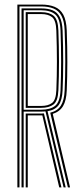

<svg xmlns="http://www.w3.org/2000/svg" viewBox="-20 -820 354 840"><path d="M56 0V-800H160.8Q194.8 -800 219.1 -790.1Q243.5 -780.2 256.9 -755.8Q270.2 -731.2 272 -687Q274.8 -610.5 274.6 -547Q274.5 -483.5 272 -424Q270.2 -380 255.8 -355.8Q241.2 -331.5 210.8 -321.8L286.5 0H277L199.8 -327Q231.2 -334.5 246.1 -357.6Q261 -380.8 262.8 -424.2Q265.5 -483.8 265.6 -548.6Q265.8 -613.5 262.8 -686.8Q261.5 -727.5 249.2 -750.4Q237 -773.2 214.8 -782.5Q192.5 -791.8 160.8 -791.8H65.2V0ZM92.5 0V-323.2H153Q158.5 -323.2 163.2 -323.4Q168 -323.5 172.2 -323.8L248.8 0H239.2L165.2 -315.2Q162.5 -315 159.5 -315Q156.5 -315 153.2 -315H101.5V0ZM74.2 0V-783.2H160.8Q190.2 -783.2 210.4 -774.9Q230.5 -766.5 241.4 -745.4Q252.2 -724.2 253.8 -686.2Q256.5 -615.5 256.5 -549.6Q256.5 -483.8 253.8 -424.8Q252 -381.5 236.6 -360.2Q221.2 -339 188 -333.5L267.5 0H258.2L179 -332.8Q174.2 -332.2 169.2 -332Q164.2 -331.8 159.8 -331.8H83.5V0ZM83.5 -340H159.8Q200.2 -340 221.4 -357.2Q242.5 -374.5 244.8 -425Q247.2 -483.8 247.4 -549Q247.5 -614.2 244.8 -686Q242.8 -739.2 221.4 -757.1Q200 -775 160.8 -775H83.5ZM92.5 -348.2V-766.8H160.8Q195.2 -766.8 214.5 -751Q233.8 -735.2 235.5 -686Q238 -616.8 238.1 -550.9Q238.2 -485 235.5 -425.2Q233.5 -377.8 214.1 -363Q194.8 -348.2 159.8 -348.2ZM101.5 -356.5H159.8Q191.2 -356.5 208 -369.8Q224.8 -383 226.5 -425.5Q229 -485.8 229 -550.5Q229 -615.2 226.5 -685.5Q225 -731.2 207.9 -744.9Q190.8 -758.5 160.8 -758.5H101.5Z"/></svg>

Font: Big Shoulders Inline Display Thin Light
Style: Regular
Weight: 300
Version: Version 2.002